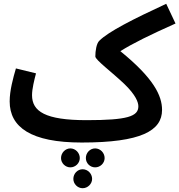

<svg xmlns="http://www.w3.org/2000/svg" viewBox="-20 -731 946 1013"><path d="M411 21C724 21 835 -41 835 -151C835 -227 790 -319 615 -461C682 -503 770 -546 906 -607L857 -711C682 -630 552 -564 504 -516C489 -502 483 -463 483 -433C483 -415 571 -350 636 -288C697 -229 710 -191 710 -170C710 -117 653 -97 437 -97C219 -97 149 -143 149 -229C149 -262 161 -310 170 -344L64 -370C49 -319 31 -253 31 -196C31 -60 143 21 411 21ZM482 52C455 52 433 75 433 103C433 130 455 152 482 152C509 152 532 130 532 103C532 75 509 52 482 52ZM351 52C325 52 302 75 302 103C302 130 325 152 351 152C378 152 401 130 401 103C401 75 378 52 351 52ZM416 162C389 162 367 185 367 213C367 239 389 262 416 262C443 262 466 239 466 213C466 185 443 162 416 162Z"/></svg>

Font: Noto Sans Arabic UI SmBd
Style: Regular
Weight: 600
Designer: Monotype Design Team, Nadine Chahine and Nizar Qandah
Foundry: Monotype Imaging Inc.
Version: Version 2.010